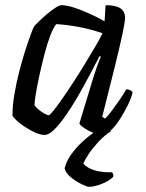

<svg xmlns="http://www.w3.org/2000/svg" viewBox="-20 -520 561 740"><path d="M152 0Q136 0 116 -9Q96 -18 76 -31Q56 -44 43 -56.5Q30 -69 28 -75Q28 -112 35.5 -156.5Q43 -201 54.5 -245.5Q66 -290 78 -327.5Q90 -365 99.5 -390Q109 -415 112 -419Q117 -425 131 -438.5Q145 -452 161.5 -466Q178 -480 193.5 -490Q209 -500 217 -500Q236 -500 263 -491.5Q290 -483 321.5 -469Q353 -455 383 -438L387 -500Q426 -500 444 -488Q462 -476 462 -451Q462 -436 451 -384.5Q440 -333 420 -253Q400 -173 374 -70L385 -63Q396 -73 410.5 -92.5Q425 -112 440.5 -134.5Q456 -157 467 -176Q475 -176 482.5 -172Q490 -168 491 -163Q486 -142 472.5 -114.5Q459 -87 442 -60.5Q425 -34 407 -17Q389 0 373 0Q359 0 339.5 -8Q320 -16 304.5 -26.5Q289 -37 286 -44L340 -222Q346 -241 351.5 -257Q357 -273 361.5 -284.5Q366 -296 369 -301L364 -304Q346 -270 324.5 -229Q303 -188 279.5 -147.5Q256 -107 232.5 -73.5Q209 -40 188.5 -20Q168 0 152 0ZM168 -76Q172 -76 186.5 -94Q201 -112 221.5 -141.5Q242 -171 265 -206.5Q288 -242 309.5 -277.5Q331 -313 349 -343.5Q367 -374 375 -392Q328 -408 281.5 -416.5Q235 -425 197 -427Q186 -415 174 -383.5Q162 -352 151.5 -311.5Q141 -271 132 -230Q123 -189 118 -158Q113 -127 113 -115Q122 -101 141 -88.5Q160 -76 168 -76ZM323 200Q316 200 295 190Q274 180 254 164Q234 148 229 129Q235 103 253.5 76.5Q272 50 297.5 26.5Q323 3 349 -14L409 -15Q382 2 359.5 26.5Q337 51 322 73.5Q307 96 301 111Q318 129 346.5 137Q375 145 412 144Q414 147 416 151Q418 155 416 162Q400 178 371.5 189Q343 200 323 200Z"/></svg>

Font: Texturina 12pt
Style: Italic
Weight: 400
Italic angle: -11°
Designer: Guillermo Torres Carreño
Foundry: Omnibus-Type
Version: Version 1.002